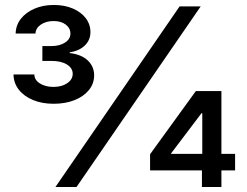

<svg xmlns="http://www.w3.org/2000/svg" viewBox="-20 -753 994 773"><path d="M203.1 0 703.1 -727.3H788L288 0ZM584.2 -67.1V-132.1L768.5 -386.4H824.9V-297.2H791.2L669 -135.7V-133.5H926.5V-67.1ZM793 0V-87.4L794.4 -116.1V-386.4H871.4V0ZM196 -335.2Q148.8 -335.2 112.4 -350.5Q76 -365.8 55.4 -392.4Q34.8 -419 34.4 -453.1H118.3Q118.6 -431.1 140.6 -417.1Q162.6 -403.1 195.3 -403.1Q228.7 -403.1 250.7 -418.1Q272.7 -433.2 272.7 -455.6Q272.7 -479 249.3 -493.4Q225.9 -507.8 186.8 -507.8H150.6V-567.5H186.8Q219.8 -567.5 241.7 -581.5Q263.5 -595.5 263.5 -617.9Q263.5 -639.6 244.9 -653.9Q226.2 -668.3 195.7 -668.3Q165.8 -668.3 144.7 -654.1Q123.6 -639.9 122.9 -617.9H43Q43.7 -651.3 63.9 -677.2Q84.2 -703.1 118.6 -718Q153.1 -733 196.7 -733Q240.1 -733 273.4 -718.6Q306.8 -704.2 325.5 -679.5Q344.1 -654.8 344.1 -623.9Q344.1 -591.3 321 -569.4Q297.9 -547.6 260.7 -542.6V-539.4Q308.2 -533.7 333.6 -509.4Q359 -485.1 359 -449.6Q359 -416.5 338.1 -390.6Q317.1 -364.7 280.4 -350Q243.6 -335.2 196 -335.2Z"/></svg>

Font: InterMG Medium
Style: Regular
Weight: 500
Designer: Rasmus Andersson
Foundry: rsms
Version: Version 3.019;December 26, 2023;FontCreator 15.0.0.2955 64-b